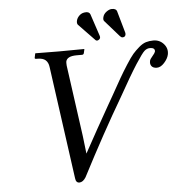

<svg xmlns="http://www.w3.org/2000/svg" viewBox="-57 -887 908 953"><g transform="rotate(-5 397.0 -410.0)"><path d="M357.9 -789.1Q360.8 -803.2 373.8 -815.2Q386.7 -827.1 406.7 -827.1Q422.4 -827.1 427.2 -814.9L463.4 -706.1Q465.8 -699.2 464.8 -694.8Q463.9 -689.5 458.5 -685.8Q453.1 -682.1 449.2 -682.1Q444.3 -682.1 441.4 -685.1L360.4 -769Q355 -776.4 357.9 -789.1ZM489.7 -793.9Q493.2 -810.1 507.8 -821Q522.5 -832 535.6 -832Q555.2 -832 560.1 -819.8L591.3 -710Q592.8 -705.1 591.8 -699.2Q589.4 -687 576.2 -687Q570.3 -687 563.5 -694.3L492.7 -774.9Q486.8 -780.8 489.7 -793.9ZM727.1 -658.2Q758.3 -658.2 778.6 -635Q798.8 -611.8 792.5 -582Q788.1 -562 770 -542Q752 -522 732.9 -522Q714.8 -522 706.5 -532.5Q698.2 -543 702.1 -560.1Q704.1 -567.9 716.1 -581.5Q728 -595.2 730 -602.1Q731.9 -610.4 726.8 -616.2Q721.7 -622.1 706.1 -622.1Q691.9 -622.1 679.4 -611.3Q667 -600.6 633.8 -549.1Q600.6 -497.6 541 -391.1Q441.9 -222.7 332.5 -11.2Q318.4 11.7 300.3 12.2Q282.7 12.2 280.3 -11.2L202.6 -571.8Q199.7 -594.7 186.5 -606.4Q173.3 -618.2 145.5 -618.2H139.2Q130.9 -618.2 133.3 -626L137.2 -645L139.2 -646Q216.8 -645 255.9 -645L380.4 -646L382.3 -645L377.9 -626Q376 -618.2 368.2 -618.2H341.3Q293.5 -618.2 287.6 -591.8Q286.6 -587.9 287.6 -571.8L336.9 -215.8L347.2 -127.9Q373 -175.8 411.4 -244.4Q449.7 -313 475.1 -357.4L500.5 -401.9Q531.7 -458 548.3 -486.8Q564.9 -515.6 587.2 -550.5Q609.4 -585.4 623 -601.1Q636.7 -616.7 654.8 -632.3Q672.9 -647.9 689.7 -653.1Q706.5 -658.2 727.1 -658.2Z"/></g></svg>

Font: Linux Biolinum O
Style: Italic
Weight: 400
Italic angle: -12°
Designer: Philipp H. Poll
Foundry: Philipp H. Poll
Version: Version 1.1.3